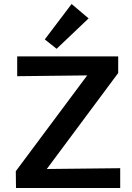

<svg xmlns="http://www.w3.org/2000/svg" viewBox="-20 -940 661 960"><path d="M263 -696 204 -743 338 -920 423 -848ZM581 -99V0H60L59 -84L416 -563L66 -559V-658H571V-575L214 -95Z"/></svg>

Font: Ysabeau Infant
Style: Bold
Weight: 700
Designer: Christian Thalmann (Catharsis Fonts)
Version: Version 0.003